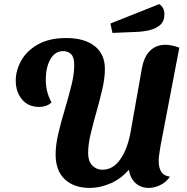

<svg xmlns="http://www.w3.org/2000/svg" viewBox="-20 -898 913 939"><path d="M418 21Q342 21 297 -21Q252 -63 252 -143Q252 -189 265.5 -246Q279 -303 297 -363Q315 -423 329 -479Q343 -535 343 -580Q343 -618 328 -633Q313 -648 288 -648Q250 -648 227 -609Q204 -570 204 -508Q204 -480 210 -453.5Q216 -427 232 -397Q219 -385 203 -380Q187 -375 173 -375Q118 -375 87.5 -412Q57 -449 57 -504Q57 -553 83.5 -601Q110 -649 165 -680.5Q220 -712 305 -712Q392 -712 442.5 -673Q493 -634 493 -561Q493 -516 480.5 -462Q468 -408 452 -352Q436 -296 423.5 -243.5Q411 -191 411 -149Q411 -110 431 -89Q451 -68 481 -68Q533 -68 568.5 -119Q604 -170 619 -254L674 -564Q685 -623 715 -651Q745 -679 789 -679Q818 -679 857 -665L765 -184Q761 -159 758.5 -142Q756 -125 756 -112Q756 -78 768.5 -58Q781 -38 811 -34Q794 -8 765 6.5Q736 21 707 21Q669 21 643 -2.5Q617 -26 610 -68Q574 -25 522.5 -2Q471 21 418 21ZM530 -737 520 -783 759 -878Q784 -861 784 -829Q784 -794 763.5 -776Q743 -758 711.5 -750.5Q680 -743 647 -742Z"/></svg>

Font: Sansita Swashed SemiBold
Style: Regular
Weight: 600
Designer: Pablo Cosgaya
Foundry: Omnibus-Type
Version: Version 1.003; ttfautohint (v1.8.3)